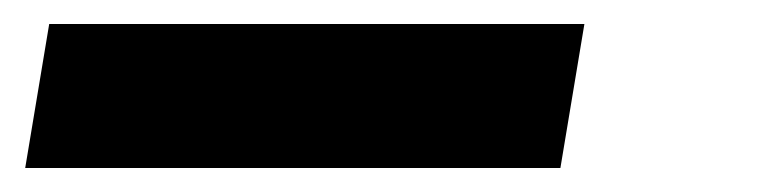

<svg xmlns="http://www.w3.org/2000/svg" viewBox="-20 -20 640 160"><path d="M1 120 21 0H467L447 120Z"/></svg>

Font: Iosevka Curly HvExObl
Style: Regular
Weight: 900
Width: 7
Italic angle: -9°
Monospace: yes
Designer: Belleve Invis
Foundry: Belleve Invis
Version: Version 11.1.0; ttfautohint (v1.8.3)